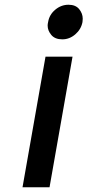

<svg xmlns="http://www.w3.org/2000/svg" viewBox="-20 -790 369 810"><path d="M243 -624Q212 -624 196.5 -642.5Q181 -661 181 -682Q181 -689 183 -697Q188 -728 213 -749Q238 -770 269 -770Q299 -770 314 -751.5Q329 -733 329 -711Q329 -704 328 -697Q322 -666 297.5 -645Q273 -624 243 -624ZM286 -551 189 0H75L172 -551Z"/></svg>

Font: Fz Poppins Med
Style: Italic
Weight: 500
Italic angle: -10°
Designer: Ninad Kale (Devanagari), Jonny Pinhorn (Latin)
Foundry: Indian Type Foundry
Version: Vit hóa bi Vntype.Com & FontZin.Com